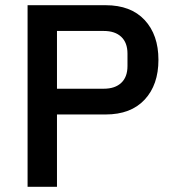

<svg xmlns="http://www.w3.org/2000/svg" viewBox="-20 -718 667 738"><path d="M86 0V-698H386Q483 -698 536 -641Q589 -584 589 -488Q589 -392 536 -335Q483 -278 386 -278H199V0ZM199 -377H379Q422 -377 446 -399.5Q470 -422 470 -464V-512Q470 -554 446 -576.5Q422 -599 379 -599H199Z"/></svg>

Font: IBM Plex Arabic Medium
Style: Regular
Weight: 500
Designer: Mike Abbink, Paul van der Laan, Pieter van Rosmalen, Wael Morcos, Khajak Apelian
Foundry: Bold Monday
Version: Version 1.0